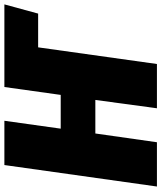

<svg xmlns="http://www.w3.org/2000/svg" viewBox="50 -786 736 876"><g transform="rotate(-90 418.0 -348.0)"><path d="M836 -696H459L423 -439H269L305 -696H103L5 0H207L247 -281H400L362 0H564L640 -542H794Z"/></g></svg>

Font: Fira Sans Heavy
Style: Italic
Weight: 900
Italic angle: -8°
Designer: bBox Type GmbH & Carrois Corporate GbR & Edenspiekermann AG
Foundry: bBox Type GmbH & Carrois Corporate GbR & Edenspiekermann AG
Version: Version 4.301;PS 004.301;hotconv 1.0.88;makeotf.lib2.5.64775